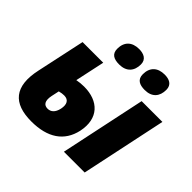

<svg xmlns="http://www.w3.org/2000/svg" viewBox="-186 -963 1170 1170"><g transform="rotate(45 398.5 -378.5)"><path d="M583 -614C646 -614 676 -652 676 -708C676 -753 642 -767 603 -767C542 -767 507 -733 507 -674C507 -629 538 -614 583 -614ZM363 -614C426 -614 457 -652 457 -708C457 -753 421 -767 383 -767C322 -767 287 -733 287 -674C287 -629 317 -614 363 -614ZM230 10C370 10 456 -48 481 -161C509 -293 432 -368 308 -368C287 -368 267 -366 246 -362L287 -553H109L42 -241C4 -68 74 10 230 10ZM501 0H680L797 -553H618ZM208 -187 219 -238C234 -242 248 -244 260 -244C297 -244 312 -218 303 -174C294 -132 272 -115 245 -115C213 -115 198 -138 208 -187Z"/></g></svg>

Font: Noto Sans SemiCondensed Black
Style: Italic
Weight: 900
Width: 4
Italic angle: -12°
Designer: Monotype Design Team
Foundry: Monotype Imaging Inc.
Version: Version 2.013